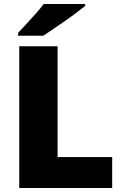

<svg xmlns="http://www.w3.org/2000/svg" viewBox="-20 -947 622 967"><path d="M77 0V-714H270V-156H545V0ZM409 -917Q391 -903 364 -882.5Q337 -862 306 -840.5Q275 -819 246.5 -799.5Q218 -780 198 -767H71V-781Q88 -800 112 -825.5Q136 -851 160 -878Q184 -905 200 -927H409Z"/></svg>

Font: Noto Sans Gujarati UI Black
Style: Regular
Weight: 900
Designer: Jelle Bosma - Monotype Design Team, Universal Thirst
Foundry: Monotype Imaging Inc.
Version: Version 2.106; ttfautohint (v1.8.4.7-5d5b)